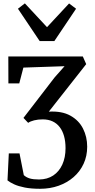

<svg xmlns="http://www.w3.org/2000/svg" viewBox="-20 -896 574 1166"><path d="M223.5 250.5Q169.5 250.5 130.2 242.8Q91 235 65.2 223Q39.5 211 25.5 199.5L33.5 35.5H98.5L124.5 167.5Q139 181 160.2 187.5Q181.5 194 217.5 194Q267.5 193.5 303.2 169.8Q339 146 358.5 103.2Q378 60.5 378 4Q378 -37 369 -69.2Q360 -101.5 342.5 -124.2Q325 -147 299.2 -159Q273.5 -171 239.5 -171Q210.5 -171 187.5 -165.2Q164.5 -159.5 151 -150L122.5 -180L311 -425L372 -494L122 -485.5L97 -389.5H31L30.5 -553H483L503.5 -506.5L276.5 -218Q355.5 -222.5 407.2 -193.8Q459 -165 484.2 -115Q509.5 -65 509.5 -5Q509.5 51.5 487.8 98.5Q466 145.5 427 179.5Q388 213.5 336 232Q284 250.5 223.5 250.5ZM221 -646.5 89 -843 131 -875.5 265.5 -731 399.5 -875 442 -843 310 -646.5Z"/></svg>

Font: Merriweather 20pt SemiBold
Style: Regular
Weight: 600
Version: Version 2.100